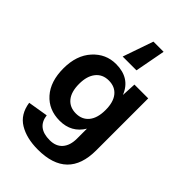

<svg xmlns="http://www.w3.org/2000/svg" viewBox="-286 -880 1201 1201"><g transform="rotate(45 314.5 -279.5)"><path d="M418 -774 380 -572H258L328 -774ZM294 215Q194 215 128 175Q62 135 49 46L182 24Q194 121 305 121Q360 121 389.5 87Q419 53 419 -7V-95Q367 -9 263 -9Q166 -9 107 -75.5Q48 -142 48 -258Q48 -373 110 -441.5Q172 -510 262 -510Q387 -510 429 -403L434 -500H556V-40Q556 215 294 215ZM303 -113Q357 -113 388 -151Q419 -189 419 -260Q419 -330 388.5 -367.5Q358 -405 303 -405Q248 -405 217 -366Q186 -327 186 -259Q186 -188 217 -150.5Q248 -113 303 -113Z"/></g></svg>

Font: Elaine Sans SemiBold
Style: Regular
Weight: 600
Designer: Wei Huang
Foundry: Wei Huang
Version: Version 2.001;December 24, 2019;FontCreator 12.0.0.2547 64-b